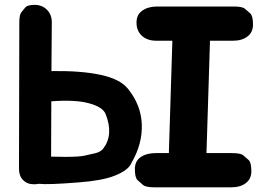

<svg xmlns="http://www.w3.org/2000/svg" viewBox="-20 -760 1115 800"><path d="M142.1 5.9Q179.2 10.3 307.6 0Q405.8 -7.3 457.5 -27.8Q516.6 -51.3 527.8 -81.5Q573.7 -159.7 570.8 -241.7Q567.9 -322.8 512.7 -390.6Q480 -430.7 400.4 -447.8Q321.3 -465.3 201.2 -463.9Q198.2 -463.9 194.3 -463.4L195.8 -667Q196.3 -699.2 174.3 -720.7Q153.8 -740.2 123 -739.7Q93.8 -739.3 85.4 -729Q77.1 -718.8 68.8 -708.5Q60.5 -698.2 60.5 -666L59.1 -56.6Q59.1 -27.3 75.7 -10.3Q92.8 7.8 121.1 7.8Q132.3 7.8 142.1 5.9ZM193.8 -337.9Q293 -345.2 349.1 -330.1Q408.7 -314.5 420.4 -284.2Q454.1 -198.2 410.2 -141.1Q398.9 -126.5 377 -121.6Q355 -116.7 332.8 -111.6Q310.5 -106.4 251.5 -106.4Q227.5 -106.4 192.9 -107.4ZM573.2 -715.8Q548.8 -699.2 548.8 -666Q548.8 -630.9 571.8 -610.4Q594.2 -590.3 631.3 -590.3H698.2L683.6 -122.1H628.9Q590.3 -122.1 566.4 -105.5Q542 -88.9 542 -55.7Q542 -19.5 553.2 -9.5Q564.5 0.5 575.7 10.5Q586.9 20.5 624.5 20.5H943.8Q981.9 20.5 1004.9 2.4Q1027.8 -15.1 1027.3 -48.8Q1026.9 -83.5 1015.9 -93.3Q1004.9 -103 993.9 -112.5Q982.9 -122.1 946.8 -122.1H840.3L855 -590.3H950.7Q988.8 -590.3 1011.7 -608.4Q1034.7 -626 1034.2 -659.7Q1033.7 -694.3 1022.7 -704.1Q1011.7 -713.9 1000.7 -723.4Q989.7 -732.9 953.6 -732.9H635.3Q597.2 -732.9 573.2 -715.8Z"/></svg>

Font: Comic Relief
Style: Bold
Weight: 700
Designer: Jeff Davis
Foundry: Loudifier
Version: Version 1.200; ttfautohint (v1.8.4.7-5d5b)